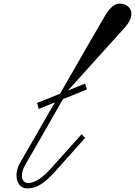

<svg xmlns="http://www.w3.org/2000/svg" viewBox="-20 -1039 753 1071"><path d="M131 12C182 12 224 -12 288 -83L455 -270L435 -290L262 -97C223 -54 177 -18 138 -18C96 -18 92 -72 121 -120C157 -181 246 -336 331 -486L465 -540L455 -573L359 -534L667 -875C694 -905 713 -930 713 -964C713 -997 681 -1020 647 -1019C618 -1018 592 -997 560 -941C535 -899 423 -705 315 -516L187 -465L196 -431L286 -468L91 -129C52 -59 77 12 131 12Z"/></svg>

Font: Louise
Style: Regular
Weight: 400
Designer: Ange Degheest & Luna Delabre & Camille Depalle
Foundry: Velvetyne Type Foundry
Version: Version 1.000;FEAKit 1.0